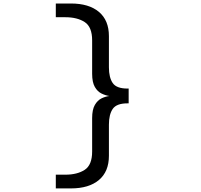

<svg xmlns="http://www.w3.org/2000/svg" viewBox="-20 -832 1118 1070"><path d="M375 218H291V141.5H344Q410.5 141.5 452 114.5Q493.5 87.5 493.5 12.5V-173.5Q493.5 -221 508.5 -247Q523.5 -273 545.8 -283.8Q568 -294.5 589.5 -297Q568 -300 545.8 -310.8Q523.5 -321.5 508.5 -347.5Q493.5 -373.5 493.5 -421V-607Q493.5 -682 452 -709Q410.5 -736 344 -736H291V-812.5H375Q475.5 -812.5 531.2 -765.8Q587 -719 587 -630.5V-456.5Q587 -400.5 608 -369.5Q629 -338.5 690 -338.5H697V-256H690Q629.5 -256 608.2 -225Q587 -194 587 -137.5V36Q587 124.5 531.2 171.2Q475.5 218 375 218Z"/></svg>

Font: Trispace Expanded
Style: Regular
Weight: 400
Width: 7
Designer: Tyler Finck
Foundry: Etcetera Type Company
Version: Version 1.210; ttfautohint (v1.8.3)